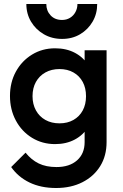

<svg xmlns="http://www.w3.org/2000/svg" viewBox="-20 -732 615 962"><path d="M261 210Q185 210 128 182.5Q71 155 36 105L108 33Q137 69 174 87Q211 105 263 105Q328 105 366 71.5Q404 38 404 -20V-138L423 -244L404 -351V-480H514V-20Q514 49 482 100.5Q450 152 393 181Q336 210 261 210ZM256 -10Q192 -10 140.5 -41.5Q89 -73 59.5 -128Q30 -183 30 -251Q30 -319 59.5 -373Q89 -427 140.5 -458.5Q192 -490 256 -490Q313 -490 356 -467Q399 -444 423 -403.5Q447 -363 447 -309V-191Q447 -138 422.5 -97Q398 -56 355 -33Q312 -10 256 -10ZM278 -114Q318 -114 348 -131Q378 -148 394.5 -178.5Q411 -209 411 -250Q411 -291 394.5 -321.5Q378 -352 348 -369Q318 -386 278 -386Q238 -386 207.5 -369Q177 -352 160 -321.5Q143 -291 143 -250Q143 -210 160 -179Q177 -148 207.5 -131Q238 -114 278 -114ZM467 -712Q467 -663 444 -623.5Q421 -584 381.5 -560.5Q342 -537 291 -537Q240 -537 199.5 -560.5Q159 -584 135.5 -623.5Q112 -663 112 -712H212Q212 -678 233.5 -655Q255 -632 291 -632Q313 -632 330.5 -642.5Q348 -653 358 -671.5Q368 -690 368 -712Z"/></svg>

Font: Outfit Thin Medium
Style: Regular
Weight: 500
Version: Version 1.100;gftools[0.9.27]